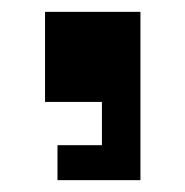

<svg xmlns="http://www.w3.org/2000/svg" viewBox="-20 -168 313 324"><path d="M77 136H217V-148H56V4H152V77H77Z"/></svg>

Font: Meta Space Medium
Style: Regular
Weight: 500
Designer: Meta Pool / Florian Karsten
Foundry: Meta Pool / Florian Karsten
Version: Version 2.000;Glyphs 3.1.1 (3137)